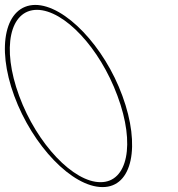

<svg xmlns="http://www.w3.org/2000/svg" viewBox="-148 -770 723 781"><path d="M-90.1 -380C-164.6 -582 -126.2 -749 -4.6 -750C116.4 -750 276.7 -581 349.9 -380C424.7 -177 391 -8 268.7 -9C145.7 -9 -15.3 -177 -90.1 -380ZM-70.1 -380C2.5 -183 151.7 -28 261.3 -29C370.3 -29 403.9 -182 329.9 -380C257.6 -576 113.2 -729 2.8 -730C-108.2 -730 -142.4 -576 -70.1 -380Z"/></svg>

Font: Nordica Plus
Style: NordicaClassicUltraLightOpObl
Weight: 300
Version: Version 1